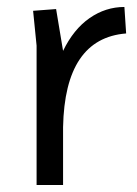

<svg xmlns="http://www.w3.org/2000/svg" viewBox="-20 -531 392 551"><path d="M161 0H85V-400L75 -500L141 -505L161 -385Q191 -447 237 -479Q283 -511 337 -511L342 -435Q166 -421 161 -166Z"/></svg>

Font: Imprima
Style: Regular
Weight: 400
Version: Version 1.001